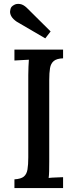

<svg xmlns="http://www.w3.org/2000/svg" viewBox="-20 -951 392 971"><path d="M299 -656Q267 -655 252 -642.5Q237 -630 233 -606.5Q229 -583 229 -545V-134Q229 -107 228.5 -85.5Q228 -64 226 -51Q243 -53 263.5 -53.5Q284 -54 299 -55V0H53V-44Q86 -46 100.5 -58Q115 -70 119 -94Q123 -118 123 -155V-571Q123 -593 124 -613.5Q125 -634 126 -649Q109 -648 89 -647Q69 -646 53 -645V-700H299ZM209 -757 65 -841Q46 -854 38 -867.5Q30 -881 31 -894Q32 -907 38 -916Q44 -923 55 -928Q66 -933 82 -930.5Q98 -928 115 -912L236 -792Z"/></svg>

Font: Lora Medium
Style: Regular
Weight: 500
Designer: Olga Karpushina, Alexei Vanyashin (Cyrillic)
Foundry: Cyreal
Version: Version 3.004